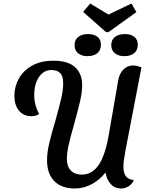

<svg xmlns="http://www.w3.org/2000/svg" viewBox="-20 -1052 834 1094"><path d="M248 -139Q248 -181 260 -233.5Q272 -286 295 -362Q319 -448 329.5 -493.5Q340 -539 340 -578Q340 -618 323 -635.5Q306 -653 273 -653Q229 -653 202 -613Q175 -573 175 -510Q175 -454 203 -402Q183 -390 159 -390Q114 -390 88 -421.5Q62 -453 62 -506Q62 -558 87 -603.5Q112 -649 162 -677.5Q212 -706 284 -706Q368 -706 408 -669Q448 -632 448 -568Q448 -527 437 -478.5Q426 -430 403 -347Q381 -270 371 -225.5Q361 -181 361 -145Q361 -104 383.5 -80.5Q406 -57 446 -57Q505 -57 542.5 -112.5Q580 -168 600 -285L653 -591Q660 -633 683 -656Q706 -679 738 -679Q759 -679 786 -668L695 -195Q683 -131 683 -103Q683 -66 697.5 -47.5Q712 -29 742 -26Q734 -4 713.5 9Q693 22 670 22Q634 22 611 -3.5Q588 -29 581 -69Q548 -27 502.5 -2.5Q457 22 407 22Q331 22 289.5 -20Q248 -62 248 -139ZM454 -984 494 -1032 598 -969 729 -1032 757 -983 598 -869H584ZM405 -795Q405 -826 426.5 -842Q448 -858 481 -858Q515 -858 535 -842.5Q555 -827 555 -797Q555 -765 534 -748.5Q513 -732 478 -732Q445 -732 425 -748.5Q405 -765 405 -795ZM614 -795Q614 -826 635.5 -842Q657 -858 692 -858Q725 -858 745 -842.5Q765 -827 765 -797Q765 -765 743.5 -748.5Q722 -732 689 -732Q655 -732 634.5 -748.5Q614 -765 614 -795Z"/></svg>

Font: Sansita SW
Style: Italic
Weight: 400
Italic angle: -11°
Designer: Pablo Cosgaya
Foundry: Omnibus-Type
Version: Version 1.000